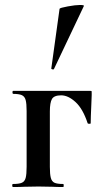

<svg xmlns="http://www.w3.org/2000/svg" viewBox="-20 -751 414 771"><path d="M344.2 -255.9Q344.2 -253.9 338.6 -253.9Q333 -253.9 332 -255.9Q313 -314 283.4 -341.1Q253.9 -368.2 225.6 -368.2Q197.3 -368.2 188.7 -353.5Q180.2 -338.9 180.2 -303.2V-81.1Q180.2 -51.3 184.1 -36.6Q188 -22 199 -17.1Q210 -12.2 233.9 -12.2Q235.8 -12.2 235.8 -6.1Q235.8 0 233.9 0Q206.1 0 190.9 -1L134.8 -2L77.1 -1Q61 0 32.2 0Q29.3 0 29.1 -6.1Q28.8 -12.2 32.2 -12.2Q56.2 -12.2 67.6 -17.1Q79.1 -22 83 -36.4Q86.9 -50.8 86.9 -81.1V-305.2Q86.9 -335 83 -349.4Q79.1 -363.8 67.6 -368.9Q56.2 -374 33.2 -374Q30.3 -374 30 -380.1Q29.8 -386.2 33.2 -386.2H339.8Q347.2 -386.2 348.1 -384.5Q349.1 -382.8 346.7 -329.8Q344.2 -276.9 344.2 -255.9ZM186 -476.1 219.2 -715.8Q221.2 -719.7 252.2 -725.3Q283.2 -731 300.8 -731Q318.4 -731 316.9 -727.1L196.8 -474.1Q196.8 -472.2 193.4 -472.2Q189.9 -472.2 187.5 -473.6Q185.1 -475.1 186 -476.1Z"/></svg>

Font: Cormorant-Bold
Style: Bold
Weight: 700
Designer: Christian Thalmann (Catharsis Fonts)
Version: Version 3.000